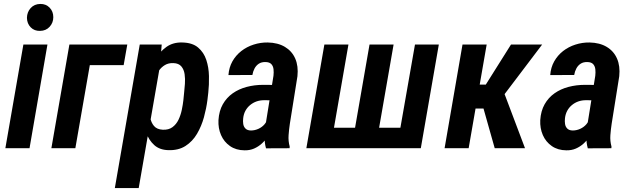

<svg xmlns="http://www.w3.org/2000/svg" viewBox="-20 -755 3217 978"><path d="M221.7 -528.3 130.4 0H7.3L99.1 -528.3ZM117.2 -664.1Q117.7 -693.4 136.2 -713.9Q154.8 -734.4 185.1 -734.9Q213.9 -735.4 232.7 -716.1Q251.5 -696.8 251.5 -667.5Q251.5 -639.2 232.9 -618.7Q214.4 -598.1 184.1 -597.7Q155.3 -596.7 136.5 -615.7Q117.7 -634.8 117.2 -664.1Z M628.4 -528.3 609.9 -423.3H437.5L363.8 0H241.7L333.5 -528.3Z M794.9 -419.9 686.5 203.1H564.9L691.9 -528.3H803.7ZM1041 -283.7 1036.6 -245.6Q1031.2 -203.1 1018.8 -157.7Q1006.3 -112.3 983.6 -73.5Q960.9 -34.7 924.8 -11.5Q888.7 11.7 836.4 9.8Q792.5 8.3 765.6 -16.1Q738.8 -40.5 725.3 -77.6Q711.9 -114.7 708 -155.8Q704.1 -196.8 706.5 -231L713.9 -290Q720.7 -328.6 734.1 -371.8Q747.6 -415 770.8 -453.4Q793.9 -491.7 827.6 -515.9Q861.3 -540 908.2 -538.6Q960 -537.6 989 -512.9Q1018.1 -488.3 1030.8 -450Q1043.5 -411.6 1044.4 -367.4Q1045.4 -323.2 1041 -283.7ZM914.1 -245.1 918 -284.7Q919.9 -303.2 921.9 -328.1Q923.8 -353 920.4 -377Q917 -400.9 903.8 -416.7Q890.6 -432.6 863.3 -433.6Q838.4 -434.6 820.3 -423.8Q802.2 -413.1 789.8 -395.5Q777.3 -377.9 769.5 -356.7Q761.7 -335.4 758.3 -314.9L742.7 -206.1Q741.2 -181.6 745.4 -156.2Q749.5 -130.9 764.4 -113.3Q779.3 -95.7 809.1 -94.2Q838.9 -92.8 858.4 -107.2Q877.9 -121.6 889.2 -145Q900.4 -168.5 906 -195.3Q911.6 -222.2 914.1 -245.1Z M1332 -114.3 1373 -369.1Q1375 -385.7 1373.3 -401.9Q1371.6 -418 1362.3 -428.2Q1353 -438.5 1332.5 -439Q1312 -439.5 1298.3 -430.4Q1284.7 -421.4 1276.6 -406.2Q1268.6 -391.1 1265.6 -373L1143.6 -372.6Q1146.5 -411.6 1163.8 -442.4Q1181.2 -473.1 1209 -494.9Q1236.8 -516.6 1271.7 -527.8Q1306.6 -539.1 1343.8 -538.6Q1395.5 -537.6 1431.4 -516.1Q1467.3 -494.6 1483.9 -456.5Q1500.5 -418.5 1495.1 -366.7L1456.5 -125Q1452.1 -96.2 1450 -66.4Q1447.8 -36.6 1455.6 -8.8L1455.1 0L1335 0.5Q1327.1 -27.3 1327.9 -56.6Q1328.6 -85.9 1332 -114.3ZM1383.8 -322.3 1371.1 -244.1 1325.7 -244.6Q1304.7 -244.6 1286.6 -238.3Q1268.6 -231.9 1253.9 -219.7Q1239.3 -207.5 1230.2 -190.9Q1221.2 -174.3 1218.8 -153.3Q1216.8 -137.7 1219 -123.5Q1221.2 -109.4 1230.5 -100.1Q1239.7 -90.8 1257.8 -90.3Q1277.3 -90.3 1295.9 -98.6Q1314.5 -106.9 1327.4 -121.8Q1340.3 -136.7 1343.3 -156.7L1364.7 -105.5Q1356.9 -82 1344.2 -61Q1331.5 -40 1313.7 -23.9Q1295.9 -7.8 1274.2 1.7Q1252.4 11.2 1225.6 10.7Q1182.1 10.3 1151.6 -11Q1121.1 -32.2 1106 -66.9Q1090.8 -101.6 1092.8 -143.1Q1095.7 -189.9 1115 -223.9Q1134.3 -257.8 1165.5 -279.8Q1196.8 -301.8 1236.6 -312.3Q1276.4 -322.8 1319.8 -322.8Z M1632.3 -528.3H1754.9L1681.2 -104.5H1788.6L1862.3 -528.3H1984.9L1911.1 -104.5H2019.5L2093.8 -528.3H2215.3L2123.5 0H1540.5Z M2459 -528.3 2367.2 0H2244.6L2335.9 -528.3ZM2741.7 -528.3 2494.6 -202.1H2377.4L2382.3 -324.2H2454.6L2583 -528.3ZM2500 0 2435.1 -229.5 2543 -294.9 2654.3 0Z M2971.2 -114.3 3012.2 -369.1Q3014.2 -385.7 3012.5 -401.9Q3010.7 -418 3001.5 -428.2Q2992.2 -438.5 2971.7 -439Q2951.2 -439.5 2937.5 -430.4Q2923.8 -421.4 2915.8 -406.2Q2907.7 -391.1 2904.8 -373L2782.7 -372.6Q2785.6 -411.6 2803 -442.4Q2820.3 -473.1 2848.1 -494.9Q2876 -516.6 2910.9 -527.8Q2945.8 -539.1 2982.9 -538.6Q3034.7 -537.6 3070.6 -516.1Q3106.4 -494.6 3123 -456.5Q3139.6 -418.5 3134.3 -366.7L3095.7 -125Q3091.3 -96.2 3089.1 -66.4Q3086.9 -36.6 3094.7 -8.8L3094.2 0L2974.1 0.5Q2966.3 -27.3 2967 -56.6Q2967.8 -85.9 2971.2 -114.3ZM3022.9 -322.3 3010.3 -244.1 2964.8 -244.6Q2943.8 -244.6 2925.8 -238.3Q2907.7 -231.9 2893.1 -219.7Q2878.4 -207.5 2869.4 -190.9Q2860.4 -174.3 2857.9 -153.3Q2856 -137.7 2858.2 -123.5Q2860.4 -109.4 2869.6 -100.1Q2878.9 -90.8 2897 -90.3Q2916.5 -90.3 2935.1 -98.6Q2953.6 -106.9 2966.6 -121.8Q2979.5 -136.7 2982.4 -156.7L3003.9 -105.5Q2996.1 -82 2983.4 -61Q2970.7 -40 2952.9 -23.9Q2935.1 -7.8 2913.3 1.7Q2891.6 11.2 2864.7 10.7Q2821.3 10.3 2790.8 -11Q2760.3 -32.2 2745.1 -66.9Q2730 -101.6 2731.9 -143.1Q2734.9 -189.9 2754.2 -223.9Q2773.4 -257.8 2804.7 -279.8Q2835.9 -301.8 2875.7 -312.3Q2915.5 -322.8 2959 -322.8Z"/></svg>

Font: Roboto Condensed SemiBold
Style: Italic
Weight: 600
Italic angle: -12°
Designer: Christian Robertson
Foundry: Google
Version: Version 3.008; 2023